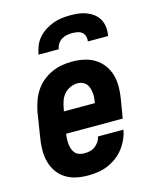

<svg xmlns="http://www.w3.org/2000/svg" viewBox="-113 -816 726 901"><g transform="rotate(-15 250.0 -366.0)"><path d="M203 8Q173 8 145 2Q117 -4 93.5 -19Q70 -34 54.5 -57Q39 -80 32 -107.5Q25 -135 25.5 -164.5Q26 -194 31 -223L50 -343Q55 -368 63.5 -392.5Q72 -417 86.5 -439.5Q101 -462 122 -479.5Q143 -497 167 -508Q191 -519 216 -523.5Q241 -528 266 -528Q296 -528 324.5 -522Q353 -516 376.5 -501.5Q400 -487 417 -464Q434 -441 441.5 -413.5Q449 -386 448.5 -356Q448 -326 443 -297L428 -208H153V-206Q151 -194 150.5 -181.5Q150 -169 151.5 -156.5Q153 -144 157 -133Q161 -122 168.5 -113.5Q176 -105 188 -101Q200 -97 212 -97Q225 -97 239 -100Q253 -103 264 -111Q275 -119 283.5 -131.5Q292 -144 294 -157H418Q414 -134 403.5 -111Q393 -88 377.5 -68Q362 -48 341.5 -33Q321 -18 298 -8.5Q275 1 250.5 4.5Q226 8 203 8ZM170 -312H320L321 -314Q323 -326 324 -338.5Q325 -351 323.5 -362.5Q322 -374 318.5 -385.5Q315 -397 307.5 -405.5Q300 -414 289.5 -418.5Q279 -423 266 -423Q249 -423 231 -415.5Q213 -408 200.5 -393.5Q188 -379 182 -361.5Q176 -344 173 -326ZM124 -600Q128 -621 136 -641.5Q144 -662 159 -679Q174 -696 193 -708Q212 -720 232.5 -727.5Q253 -735 274 -737.5Q295 -740 316 -740Q337 -740 357 -737.5Q377 -735 395.5 -727.5Q414 -720 429 -708Q444 -696 453 -679Q462 -662 464 -641.5Q466 -621 462 -600H364Q366 -613 362.5 -625Q359 -637 350 -644.5Q341 -652 328 -654.5Q315 -657 302 -657Q289 -657 276 -654.5Q263 -652 251 -644.5Q239 -637 231.5 -625Q224 -613 222 -600Z"/></g></svg>

Font: Iosevka Term Curly XBd Obl
Style: Regular
Weight: 800
Italic angle: -9°
Designer: Belleve Invis
Foundry: Belleve Invis
Version: Version 32.3.0